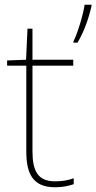

<svg xmlns="http://www.w3.org/2000/svg" viewBox="-20 -780 406 810"><path d="M366 -754V-760H337C331 -717 306 -636 290 -606V-600H307C335 -647 354 -702 366 -754ZM212 -15C138 -15 117 -61 117 -143V-503H289V-528H117V-659H96L90 -528L10 -525V-503H91V-140C91 -47 119 10 212 10C247 10 269 4 291 -3V-28C269 -20 245 -15 212 -15Z"/></svg>

Font: Noto Sans Ethiopic Thin
Style: Regular
Weight: 100
Designer: Monotype Design Team
Foundry: Monotype Imaging Inc.
Version: Version 2.102